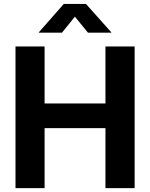

<svg xmlns="http://www.w3.org/2000/svg" viewBox="-20 -966 771 986"><path d="M59.6 0V-727.5H209V-434.6H521.5V-727.5H671.4V0H521.5V-308.1H209V0ZM298.3 -798.3H179.2V-799.8L307.6 -945.8H421.4L551.8 -799.8V-798.3H431.6L364.7 -880.4Z"/></svg>

Font: Inter 24pt
Style: Bold
Weight: 700
Designer: Rasmus Andersson
Foundry: rsms
Version: Version 4.001;git-66647c0bb